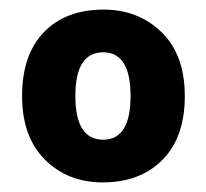

<svg xmlns="http://www.w3.org/2000/svg" viewBox="-20 -742 430 400"><path d="M365 -542Q365 -456 318.5 -409Q272 -362 194 -362Q121 -362 73.5 -409.5Q26 -457 26 -542Q26 -628 71.5 -675Q117 -722 196 -722Q268 -722 316.5 -675Q365 -628 365 -542ZM137 -542Q137 -451 195 -451Q252 -451 252 -542Q252 -633 195 -633Q137 -633 137 -542Z"/></svg>

Font: Noto Kufi Arabic ExtraBold
Style: Regular
Weight: 800
Designer: Monotype Design Team, David Williams, Khaled Hosny
Foundry: Google LLC
Version: Version 2.109; ttfautohint (v1.8.4.7-5d5b)